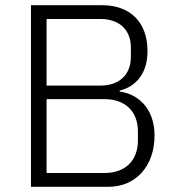

<svg xmlns="http://www.w3.org/2000/svg" viewBox="-20 -718 678 738"><path d="M99 0H397C504 0 574 -82 574 -197C574 -306 505 -358 440 -366V-370C492 -382 547 -425 547 -522C547 -632 481 -698 372 -698H99ZM159 -337H381C465 -337 510 -286 510 -214V-177C510 -104 465 -53 381 -53H159ZM159 -645H366C442 -645 483 -600 483 -536V-498C483 -435 442 -389 366 -389H159Z"/></svg>

Font: IBM Plex Arabic Light
Style: Regular
Weight: 300
Designer: Mike Abbink, Paul van der Laan, Pieter van Rosmalen, Wael Morcos, Khajak Apelian
Foundry: Bold Monday
Version: Version 1.0